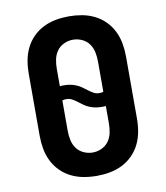

<svg xmlns="http://www.w3.org/2000/svg" viewBox="-84 -813 768 890"><g transform="rotate(-10 300.0 -367.5)"><path d="M300 8Q269 8 238.5 2.5Q208 -3 180.5 -16.5Q153 -30 131 -52Q109 -74 95.5 -101.5Q82 -129 76.5 -159.5Q71 -190 71 -221V-514Q71 -545 76.5 -575.5Q82 -606 95.5 -633.5Q109 -661 131 -683Q153 -705 180.5 -718.5Q208 -732 238.5 -737.5Q269 -743 300 -743Q331 -743 361.5 -737.5Q392 -732 419.5 -718.5Q447 -705 469 -683Q491 -661 504.5 -633.5Q518 -606 523.5 -575.5Q529 -545 529 -514V-221Q529 -190 523.5 -159.5Q518 -129 504.5 -101.5Q491 -74 469 -52Q447 -30 419.5 -16.5Q392 -3 361.5 2.5Q331 8 300 8ZM377 -368Q382 -368 387 -368.5Q392 -369 397 -371V-514Q397 -536 392.5 -557.5Q388 -579 375.5 -596.5Q363 -614 342.5 -623.5Q322 -633 300 -633Q278 -633 257.5 -623.5Q237 -614 224.5 -596.5Q212 -579 207.5 -557.5Q203 -536 203 -514V-431Q208 -432 213 -432Q218 -432 223 -432Q237 -432 251 -429.5Q265 -427 278.5 -421.5Q292 -416 303.5 -408Q315 -400 326.5 -391Q338 -382 350.5 -375Q363 -368 377 -368ZM300 -102Q322 -102 342.5 -111.5Q363 -121 375.5 -138.5Q388 -156 392.5 -177.5Q397 -199 397 -221V-304Q392 -303 387 -303Q382 -303 377 -303Q363 -303 349 -305.5Q335 -308 321.5 -313.5Q308 -319 296.5 -327Q285 -335 273.5 -344Q262 -353 249.5 -360Q237 -367 223 -367Q218 -367 213 -366.5Q208 -366 203 -364V-221Q203 -199 207.5 -177.5Q212 -156 224.5 -138.5Q237 -121 257.5 -111.5Q278 -102 300 -102Z"/></g></svg>

Font: Iosevka Aile Extrabold
Style: Regular
Weight: 800
Designer: Belleve Invis
Foundry: Belleve Invis
Version: Version 27.3.5; ttfautohint (v1.8.4)